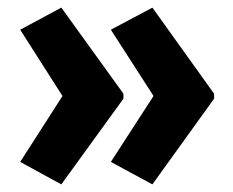

<svg xmlns="http://www.w3.org/2000/svg" viewBox="-20 -595 611 504"><path d="M542 -336 380 -111 271 -170 383 -343 271 -517 380 -575 542 -349ZM304 -336 141 -111 33 -170 144 -343 33 -517 141 -575 304 -349Z"/></svg>

Font: Noto Sans Malayalam UI Condensed ExtraBold
Style: Regular
Weight: 800
Width: 3
Designer: Jelle Bosma - Monotype Design Team
Foundry: Monotype Imaging Inc.
Version: Version 2.104; ttfautohint (v1.8.4.7-5d5b)